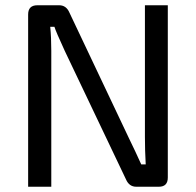

<svg xmlns="http://www.w3.org/2000/svg" viewBox="-20 -710 745 730"><path d="M618 -690V-35Q618 0 584 0H498Q471 0 459 -28L226 -517Q192 -591 187 -608H171Q175 -568 175 -517V0H87V-655Q87 -690 122 -690H205Q232 -690 244 -662L470 -185Q494 -136 517 -85H534Q531 -139 531 -190V-690Z"/></svg>

Font: Exo 2.0
Style: Regular
Weight: 400
Designer: Natanael Gama
Version: Version 1.001;PS 001.001;hotconv 1.0.70;makeotf.lib2.5.58329